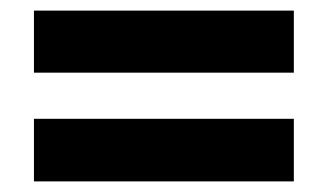

<svg xmlns="http://www.w3.org/2000/svg" viewBox="-20 -533 618 362"><path d="M44 -396V-513H534V-396ZM44 -191V-309H534V-191Z"/></svg>

Font: Noto Sans Cham ExtraBold
Style: Regular
Weight: 800
Version: Version 2.002